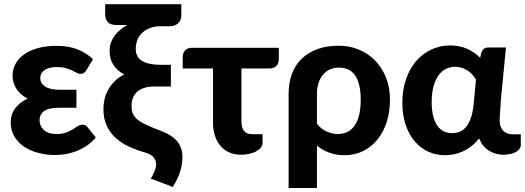

<svg xmlns="http://www.w3.org/2000/svg" viewBox="-20 -746 2550 932"><path d="M400 -406.5Q392.5 -394.5 386 -391Q379.5 -387.5 369.5 -387.5Q361 -387.5 352 -392.8Q343 -398 330.2 -404Q317.5 -410 300 -415.2Q282.5 -420.5 257 -420.5Q217 -420.5 196.2 -406Q175.5 -391.5 175.5 -367.5Q175.5 -341.5 199 -326Q222.5 -310.5 268 -310.5H351V-223H268Q216.5 -223 194.2 -207Q172 -191 172 -162.5Q172 -134 193 -114.8Q214 -95.5 254.5 -95.5Q283 -95.5 301.2 -102.5Q319.5 -109.5 333 -118Q346.5 -126.5 357 -133.5Q367.5 -140.5 380 -140.5Q397 -140.5 405 -128.5L445 -78.5Q423 -53 397.5 -36.5Q372 -20 345.8 -10.5Q319.5 -1 294 2.8Q268.5 6.5 247 6.5Q205 6.5 166 -3.8Q127 -14 97.2 -34Q67.5 -54 49.8 -83.5Q32 -113 32 -151Q32 -193 54.8 -221.8Q77.5 -250.5 114 -267.5Q94.5 -277.5 80.5 -290.5Q66.5 -303.5 57.8 -318Q49 -332.5 45 -348.2Q41 -364 41 -379.5Q41 -408.5 54.8 -434.8Q68.5 -461 95.2 -480.8Q122 -500.5 162 -512Q202 -523.5 254.5 -523.5Q315 -523.5 358.2 -505.5Q401.5 -487.5 431.5 -458.5Z M860 -669.5Q860 -657.5 855.5 -648Q851 -638.5 843.5 -632Q836 -625.5 826.2 -622Q816.5 -618.5 806.5 -618.5H759Q732 -618.5 709.8 -610.5Q687.5 -602.5 671.8 -588.2Q656 -574 647.5 -553.8Q639 -533.5 639 -509Q639 -468.5 670 -450Q701 -431.5 757 -431.5H809.5V-326H728.5Q699.5 -326 678.8 -319Q658 -312 644.5 -299.5Q631 -287 624.8 -269.5Q618.5 -252 618.5 -230.5Q618.5 -209 625.5 -193.2Q632.5 -177.5 649 -164.2Q665.5 -151 692.5 -138.8Q719.5 -126.5 759.5 -111.5Q817 -89.5 841.2 -58.8Q865.5 -28 865.5 15Q865.5 53.5 853.8 89.2Q842 125 818.5 161.5L712 121Q716 114.5 720.8 105.8Q725.5 97 729.2 87.5Q733 78 735.5 68.8Q738 59.5 738 52Q738 33 726 18Q714 3 682 -6.5Q643 -17.5 606.8 -34Q570.5 -50.5 542.8 -75.2Q515 -100 498.5 -134.8Q482 -169.5 482 -217Q482 -237.5 486.8 -260.8Q491.5 -284 503.2 -306.8Q515 -329.5 534.5 -349.8Q554 -370 583.5 -384.5Q548.5 -402.5 530.2 -431Q512 -459.5 512 -499Q512 -520.5 518.5 -538.8Q525 -557 536.5 -572.8Q548 -588.5 563.5 -601.2Q579 -614 597 -624.5H547Q516 -624.5 503.2 -638.8Q490.5 -653 490.5 -676.5V-725.5H860Z M867 -471Q867 -488 878.2 -501Q889.5 -514 913 -514H1333.5V-461Q1333.5 -437.5 1321.2 -425.5Q1309 -413.5 1286.5 -413.5H1152V-157.5Q1152 -126 1164.5 -110.2Q1177 -94.5 1206 -94.5H1254.5V-53.5Q1254.5 -39 1245.2 -28.2Q1236 -17.5 1221 -10Q1206 -2.5 1187.5 1.2Q1169 5 1150.5 5Q1117 5 1091.5 -6.8Q1066 -18.5 1048.8 -39.5Q1031.5 -60.5 1022.8 -88.8Q1014 -117 1014 -150V-413.5H867Z M1381 -290.5Q1381 -343.5 1396.8 -386.5Q1412.5 -429.5 1443.5 -460Q1474.5 -490.5 1519.8 -507.2Q1565 -524 1624.5 -524Q1675 -524 1720 -506Q1765 -488 1799 -454Q1833 -420 1853 -371.2Q1873 -322.5 1873 -261.5Q1873 -203.5 1857.2 -154.2Q1841.5 -105 1812.5 -69Q1783.5 -33 1742.8 -12.8Q1702 7.5 1652 7.5Q1612 7.5 1578.8 -4.8Q1545.5 -17 1518.5 -39.5V166.5H1381ZM1518.5 -145.5Q1539.5 -118.5 1566.5 -107Q1593.5 -95.5 1619.5 -95.5Q1644.5 -95.5 1665 -105Q1685.5 -114.5 1700.2 -134.8Q1715 -155 1723 -186.5Q1731 -218 1731 -261.5Q1731 -304.5 1723.2 -334.5Q1715.5 -364.5 1701.5 -383Q1687.5 -401.5 1668 -409.8Q1648.5 -418 1624.5 -418Q1602.5 -418 1583.2 -409.8Q1564 -401.5 1549.8 -385.5Q1535.5 -369.5 1527 -345.8Q1518.5 -322 1518.5 -290.5Z M2423.5 5Q2386 5 2354.5 -14Q2323 -33 2305.5 -74Q2288 -51.5 2267.5 -35.8Q2247 -20 2225.5 -10.5Q2204 -1 2182 3.2Q2160 7.5 2140 7.5Q2096 7.5 2058 -10.2Q2020 -28 1992.2 -61Q1964.5 -94 1948.8 -141Q1933 -188 1933 -247Q1933 -309 1950.5 -360.5Q1968 -412 1999.2 -448.5Q2030.5 -485 2073 -505.2Q2115.5 -525.5 2165 -525.5Q2211 -525.5 2247.8 -509Q2284.5 -492.5 2310.5 -465.5L2317 -491.5Q2325 -515.5 2351.5 -515.5H2436L2410.5 -252.5Q2410 -228.5 2407.8 -204.8Q2405.5 -181 2405.5 -158.5Q2405.5 -142 2410.8 -129.8Q2416 -117.5 2424.5 -109.8Q2433 -102 2444.5 -98Q2456 -94 2469 -94H2508V-40.5Q2508 -32 2502.2 -23.8Q2496.5 -15.5 2485.5 -9Q2474.5 -2.5 2458.8 1.2Q2443 5 2423.5 5ZM2175 -99.5Q2195 -99.5 2212.5 -107Q2230 -114.5 2243.5 -131.2Q2257 -148 2266 -174.5Q2275 -201 2279 -239L2290.5 -359.5Q2283.5 -372 2273.5 -383.2Q2263.5 -394.5 2250.5 -403Q2237.5 -411.5 2222 -416.8Q2206.5 -422 2189.5 -422Q2167.5 -422 2147 -412.8Q2126.5 -403.5 2110.8 -383Q2095 -362.5 2085.2 -329.8Q2075.5 -297 2075.5 -250.5Q2075.5 -208.5 2083.5 -179.5Q2091.5 -150.5 2105.2 -132.8Q2119 -115 2137 -107.2Q2155 -99.5 2175 -99.5Z"/></svg>

Font: Lato Heavy
Style: Regular
Weight: 800
Designer: Lukasz Dziedzic
Foundry: tyPoland Lukasz Dziedzic
Version: Version 2.007; 2014-02-27